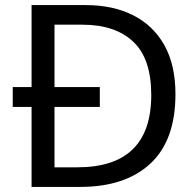

<svg xmlns="http://www.w3.org/2000/svg" viewBox="-20 -734 770 754"><path d="M317 -714Q424 -714 503 -674Q582 -634 625.5 -556.5Q669 -479 669 -364Q669 -183 570.5 -91.5Q472 0 295 0H104V-314H30V-392H104V-714ZM304 -637H194V-392H372V-314H194V-77H284Q574 -77 574 -361Q574 -504 503 -570.5Q432 -637 304 -637Z"/></svg>

Font: Noto Sans Elymaic
Style: Regular
Weight: 400
Designer: Morgane Pierson
Foundry: Google LLC
Version: Version 1.002; ttfautohint (v1.8.4.7-5d5b)